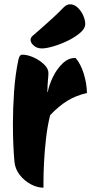

<svg xmlns="http://www.w3.org/2000/svg" viewBox="-20 -852 424 892"><path d="M182 20Q153 20 123 4Q93 -12 71.5 -39.5Q50 -67 47 -102Q44 -134 42 -179Q40 -224 40 -276Q40 -349 45.5 -428Q51 -507 66 -577Q71 -598 83 -598Q108 -598 136.5 -585Q165 -572 185 -552.5Q205 -533 205 -513Q205 -502 203 -482.5Q201 -463 200 -425H202Q208 -457 225.5 -493.5Q243 -530 270 -556.5Q297 -583 331 -583Q355 -555 369 -510Q383 -465 384 -420Q332 -408 292.5 -383.5Q253 -359 213 -317Q200 -265 193.5 -206.5Q187 -148 184.5 -96.5Q182 -45 182 -12.5Q182 20 182 20ZM174 -627Q152 -627 137 -640Q122 -653 122 -667Q122 -677 132 -686Q148 -700 174 -722.5Q200 -745 227.5 -770.5Q255 -796 276 -818Q290 -832 306 -832Q324 -832 340 -817.5Q356 -803 366 -781.5Q376 -760 376 -740Q376 -720 353 -700Q330 -680 296.5 -663.5Q263 -647 229 -637Q195 -627 174 -627Z"/></svg>

Font: Protest Riot
Style: Regular
Weight: 400
Designer: Octavio Pardo
Foundry: Ashler Design
Version: Version 2.005; ttfautohint (v1.8.4.7-5d5b)